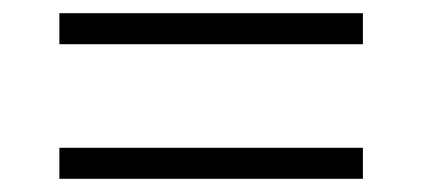

<svg xmlns="http://www.w3.org/2000/svg" viewBox="-20 -478 640 291"><path d="M70 -458H530V-411H70ZM70 -254H530V-207H70Z"/></svg>

Font: Krub Light
Style: Regular
Weight: 300
Designer: Ekaluck Peanpanawate
Foundry: Cadson Demak Co.,Ltd.
Version: Version 1.000; ttfautohint (v1.6)